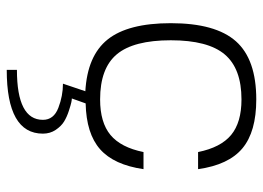

<svg xmlns="http://www.w3.org/2000/svg" viewBox="-128 -422 799 584"><g transform="rotate(90 272.0 -129.5)"><path d="M257 11H258Q149 5 99.5 -57Q50 -119 50 -249Q50 -385 105 -447Q160 -509 282 -509Q380 -509 430.5 -467Q481 -425 494 -332H442Q428 -401 390 -432.5Q352 -464 282 -464Q188 -464 145 -413Q102 -362 102 -249Q102 -136 144.5 -85Q187 -34 282 -34Q352 -34 390 -65.5Q428 -97 442 -166H494Q481 -76 433.5 -34Q386 8 294 10L279 52Q283 52 290.5 53.5Q298 55 316.5 61Q335 67 349 75.5Q363 84 374.5 101Q386 118 386 140Q386 250 192 250V219Q344 219 344 140Q344 107 307.5 93Q271 79 234 79Z"/></g></svg>

Font: Fivo Sans Light
Style: Regular
Weight: 300
Designer: Alexander Slobzheninov
Foundry: Alexander Slobzheninov
Version: 1.0